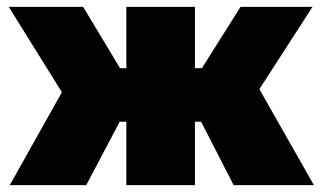

<svg xmlns="http://www.w3.org/2000/svg" viewBox="-20 -540 941 560"><path d="M348.5 0V-185H201.5V-341H348.5V-520H548.5V-341H694.5V-185H548.5V0ZM8.5 0 160.5 -271 5.5 -520H222.5L373.5 -269L231.5 0ZM661.5 0 523.5 -269 681.5 -520H891.5L736.5 -280L895.5 0Z"/></svg>

Font: Geologica Cursive Black
Style: Regular
Weight: 900
Designer: Sindre Bremnes, Frode Helland
Foundry: Monokrom Skriftforlag AS
Version: Version 1.010;gftools[0.9.28]